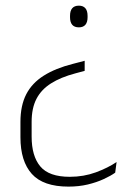

<svg xmlns="http://www.w3.org/2000/svg" viewBox="-20 -514 476 695"><path d="M286.5 -294V-257.5L253 -248.5Q200 -234.5 164.8 -212.2Q129.5 -190 112 -156.2Q94.5 -122.5 94.5 -73V-19.5Q94.5 51 126 88.5Q157.5 126 232.5 126Q283 126 327 109.8Q371 93.5 402 72.5L397 111Q381 122.5 355.5 134.2Q330 146 297.8 153.8Q265.5 161.5 228 161.5Q136.5 161.5 95.2 115.5Q54 69.5 54 -17V-72.5Q54 -132 75 -172.8Q96 -213.5 138.5 -240.2Q181 -267 244.5 -283ZM265.5 -493.5Q281 -493.5 289 -484.2Q297 -475 297 -456.5V-451.5Q297 -433.5 289 -424.2Q281 -415 265.5 -415Q249.5 -415 241.5 -424.2Q233.5 -433.5 233.5 -451.5V-456.5Q233.5 -475 241.5 -484.2Q249.5 -493.5 265.5 -493.5Z"/></svg>

Font: Anek Latin Medium ExtraLight
Style: Regular
Weight: 250
Version: Version 1.003